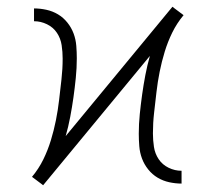

<svg xmlns="http://www.w3.org/2000/svg" viewBox="-20 -545 640 570"><path d="M108 5 103 1 91 -8 75 -20Q95 -44 108.5 -71.5Q122 -99 131 -128.5Q140 -158 146 -188Q152 -218 155.5 -248.5Q159 -279 162.5 -309.5Q166 -340 166 -371Q166 -391 163 -411Q160 -431 149 -447.5Q138 -464 119.5 -473Q101 -482 81 -482V-520Q99 -520 117.5 -516Q136 -512 152 -502.5Q168 -493 180 -478Q192 -463 198.5 -445.5Q205 -428 206.5 -409Q208 -390 208 -372Q208 -343 205 -313.5Q202 -284 198 -255.5Q194 -227 188.5 -198Q183 -169 175 -141L492 -525L497 -521L509 -512L525 -500Q505 -476 491.5 -448.5Q478 -421 469 -391.5Q460 -362 454 -332Q448 -302 444.5 -271.5Q441 -241 437.5 -210.5Q434 -180 434 -149Q434 -129 437 -109Q440 -89 451 -72.5Q462 -56 480.5 -47Q499 -38 519 -38V0Q501 0 482.5 -4Q464 -8 448 -17.5Q432 -27 420 -42Q408 -57 401.5 -74.5Q395 -92 393.5 -111Q392 -130 392 -148Q392 -177 395 -206.5Q398 -236 402 -264.5Q406 -293 411.5 -322Q417 -351 425 -379Z"/></svg>

Font: Iosevka Etoile Extralight
Style: Regular
Weight: 200
Designer: Belleve Invis
Foundry: Belleve Invis
Version: Version 22.1.2; ttfautohint (v1.8.4)